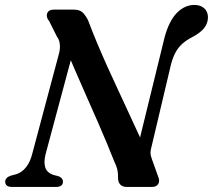

<svg xmlns="http://www.w3.org/2000/svg" viewBox="-22 -738 840 758"><path d="M158 -129.5 275 -565.5 232 -560Q252.5 -511 275 -459.2Q297.5 -407.5 320.2 -356Q343 -304.5 363.8 -257.2Q384.5 -210 401 -170Q417.5 -130 428.5 -102Q437.5 -84 441 -69.5Q444.5 -55 444 -37.5Q443.5 -19.5 452.5 -9.8Q461.5 0 478 0H578Q596 0 603 -12.2Q610 -24.5 602 -42L578.5 -107.5Q572.5 -123 572.2 -134Q572 -145 576.5 -160L653 -483.5Q660.5 -512 671.5 -532Q682.5 -552 699.2 -566.5Q716 -581 739 -592.5Q769.5 -609 784 -627.2Q798.5 -645.5 799 -669Q799 -692.5 784 -705.5Q769 -718.5 745.5 -718.5Q707 -718.5 676 -686.8Q645 -655 627.5 -589.5L511.5 -116L557.5 -134.5Q543 -169.5 524.2 -210Q505.5 -250.5 485 -295Q464.5 -339.5 442.8 -386Q421 -432.5 400 -479.2Q379 -526 360 -571.5Q341 -617 325.5 -658.5Q314.5 -679.5 303 -689.8Q291.5 -700 268.5 -700H190.5Q176 -700 169 -692.8Q162 -685.5 162.8 -675.2Q163.5 -665 172 -655L202.5 -594Q212.5 -581 214.2 -562.8Q216 -544.5 210.5 -525L106 -133.5Q97.5 -98 80.2 -77Q63 -56 41.5 -50L20.5 -44.5Q-1.5 -37 -1.5 -20.5Q-1.5 -11 5 -5.5Q11.5 0 25.5 0H200.5Q212 0 219.2 -5.2Q226.5 -10.5 226.5 -21Q226.5 -28.5 221.5 -34Q216.5 -39.5 208.5 -42.5L190.5 -47Q163.5 -55.5 156.8 -76.5Q150 -97.5 158 -129.5Z"/></svg>

Font: Fraunces Medium
Style: Italic
Weight: 500
Italic angle: -16°
Version: Version 1.000;[b76b70a41]